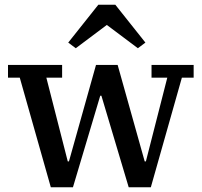

<svg xmlns="http://www.w3.org/2000/svg" viewBox="-20 -796 857 816"><path d="M64 -466H14V-520H244V-466H177L268 -110H273L388 -520H480L595 -110H600L691 -466H624V-520H803V-466H753L621 0H527L411 -389H406L290 0H196ZM270 -615 398 -776H470L598 -615L566 -591L434 -690L302 -591Z"/></svg>

Font: IBM Plex Serif Medium
Style: Regular
Weight: 500
Designer: Mike Abbink, Paul van der Laan, Pieter van Rosmalen
Foundry: Bold Monday
Version: Version 2.5